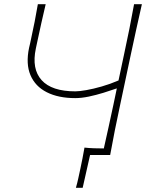

<svg xmlns="http://www.w3.org/2000/svg" viewBox="-20 -733 701 908"><path d="M339 155Q345.5 132.5 350.5 109.2Q355.5 86 360.5 63Q365.5 40 370.2 15.5Q375 -9 379.5 -35Q401.5 -32.5 424.8 -31.8Q448 -31 471 -31Q482.5 -81 493.2 -130.8Q504 -180.5 516.5 -238.5L532.5 -315Q504 -305 469.2 -294.2Q434.5 -283.5 399.8 -276.2Q365 -269 336 -269Q256 -269 201.2 -296.8Q146.5 -324.5 124 -377.8Q101.5 -431 117.5 -507Q120 -517.5 122.2 -527Q124.5 -536.5 126.5 -547Q136.5 -593 144 -631Q151.5 -669 159 -713H196Q185 -667 175.8 -625.2Q166.5 -583.5 156 -534L149.5 -503.5Q129 -407 176.8 -354Q224.5 -301 336.5 -301Q355.5 -301 388.2 -306.8Q421 -312.5 461 -324Q501 -335.5 540.5 -352.5L566 -472.5Q580.5 -539.5 591.8 -596Q603 -652.5 614 -713H651Q637 -652.5 624.8 -596Q612.5 -539.5 598 -472L548.5 -238.5Q534.5 -173 523.2 -117Q512 -61 501 0H406L371 155Z"/></svg>

Font: Commissioner Flair Thin
Style: Italic
Weight: 100
Italic angle: -12°
Designer: Kostas Bartsokas
Foundry: Kostas Bartsokas
Version: Version 1.000; ttfautohint (v1.8.3)